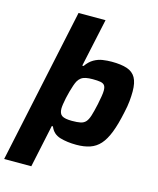

<svg xmlns="http://www.w3.org/2000/svg" viewBox="-157 -836 925 1127"><g transform="rotate(15 305.5 -272.5)"><path d="M-22 198 178 -743H342L279 -450H287Q308 -480 333.5 -494.5Q359 -509 386.5 -513Q414 -517 441 -517Q498 -517 534 -505Q570 -493 587 -463Q604 -433 604 -379Q604 -353 601 -321Q598 -289 589 -250Q573 -173 553.5 -123Q534 -73 508.5 -44.5Q483 -16 447.5 -4Q412 8 365 8Q309 8 265.5 -5Q222 -18 205 -61H198L143 198ZM304 -121Q336 -121 355.5 -125Q375 -129 387 -142Q399 -155 407.5 -182Q416 -209 426 -255Q432 -285 435.5 -306Q439 -327 439 -341Q439 -363 431 -373Q423 -383 406 -386Q389 -389 359 -389Q335 -389 318 -385.5Q301 -382 289.5 -373.5Q278 -365 270 -351Q264 -340 258 -322.5Q252 -305 246 -283.5Q240 -262 235.5 -241Q231 -220 228.5 -202.5Q226 -185 226 -175Q226 -144 243.5 -132.5Q261 -121 304 -121Z"/></g></svg>

Font: Saira SemiExpanded
Style: Bold Italic
Weight: 700
Width: 6
Italic angle: -12°
Designer: Hector Gatti with collaboration of the Omnibus-Type team
Foundry: Omnibus-Type
Version: Version 1.101